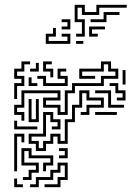

<svg xmlns="http://www.w3.org/2000/svg" viewBox="-20 -771 558 797"><path d="M69 -270V-294H39V-336H69V-396H231V-354H171V-336H231V-306H249V-396H279V-426H399V-456H459V-474H429V-504H411V-474H321V-456H375V-444H309V-486H399V-516H441V-486H471V-444H411V-414H291V-384H261V-294H219V-324H159V-366H219V-384H81V-324H51V-306H81V-270ZM39 -360V-426H69V-444H39V-486H69V-516H105V-504H81V-474H51V-456H81V-414H51V-360ZM189 -450V-474H159V-516H195V-504H171V-486H201V-450ZM105 -474V-486H129V-510H141V-474ZM159 -414V-444H135V-456H171V-426H249V-444H219V-486H255V-474H231V-456H261V-414ZM489 -420V-480H501V-420ZM99 -414V-450H111V-426H135V-414ZM465 -354V-366H489V-384H459V-414H435V-426H471V-396H501V-354ZM129 -144V-174H99V-216H159V-306H201V-276H231V-234H195V-246H219V-264H189V-294H171V-204H111V-186H141V-156H159V-186H189V-216H231V-186H249V-276H279V-336H309V-396H351V-366H411V-324H351V-294H315V-306H339V-336H399V-354H339V-384H321V-324H291V-264H261V-174H219V-204H201V-174H171V-144ZM429 -324V-384H375V-396H441V-336H495V-324ZM99 -264V-360H111V-276H129V-360H141V-264ZM375 -294V-306H465V-294ZM39 -234V-270H51V-246H135V-234ZM39 -60V-216H81V-180H69V-204H51V-60ZM75 -24V-36H99V-66H129V-84H69V-156H111V-126H201V-84H171V-60H159V-96H189V-114H99V-144H81V-96H141V-54H111V-24ZM225 -114V-126H249V-144H225V-156H261V-114ZM105 6V-6H129V-36H189V-66H219V-96H261V-24H231V6H165V-6H219V-36H249V-84H231V-54H201V-24H141V6ZM39 6V-30H51V-6H75V6ZM296 -619V-631H320V-679H290V-751H332V-721H380V-751H506V-739H392V-709H320V-739H302V-691H332V-619ZM356 -679V-691H410V-721H476V-709H422V-679ZM236 -649V-661H260V-679H236V-691H272V-649ZM350 -619V-661H416V-649H362V-631H386V-619ZM170 -589V-631H200V-655H212V-619H182V-601H260V-619H236V-631H272V-589ZM296 -589V-601H326V-589Z"/></svg>

Font: Rubik Maze
Style: Regular
Weight: 400
Designer: Hubert and Fischer, NaN
Foundry: Hubert and Fischer, NaN
Version: Version 2.200